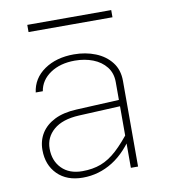

<svg xmlns="http://www.w3.org/2000/svg" viewBox="-75 -701 677 770"><g transform="rotate(-10 263.5 -316.0)"><path d="M426.3 -349.1Q426.3 -394 402.3 -424.8Q378.4 -455.6 338.4 -471.7Q298.3 -487.8 250.5 -487.8Q178.7 -487.8 129.9 -454.1Q81.1 -420.4 73.7 -363.8H102.5Q109.9 -408.2 150.1 -435.3Q190.4 -462.4 250 -462.4Q290 -462.4 323.5 -449.5Q356.9 -436.5 377 -411.1Q397 -385.7 397 -349.1V-91.8V0H426.3ZM425.3 -140.1 413.1 -151.9Q376.5 -104 344.7 -75Q313 -45.9 279.5 -33.2Q246.1 -20.5 203.6 -20.5Q150.4 -20.5 119.9 -51.5Q89.4 -82.5 89.4 -131.8Q89.4 -178.2 125 -208.7Q160.6 -239.3 228.5 -242.7L414.1 -251.5V-277.3L222.7 -268.1Q169.4 -265.6 133.3 -247.6Q97.2 -229.5 78.6 -199.7Q60.1 -169.9 60.1 -131.8Q60.1 -70.8 98.1 -32.7Q136.2 5.4 201.2 5.4Q266.6 5.4 323 -29.8Q379.4 -64.9 425.3 -140.1ZM429.2 -636.7H87.4V-607.4H429.2Z"/></g></svg>

Font: Estedad VF
Style: Regular
Weight: 100
Designer: Amin Abedi
Version: Version 7.3